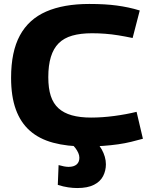

<svg xmlns="http://www.w3.org/2000/svg" viewBox="-20 -730 774 970"><path d="M36 -337Q36 -469 80.5 -551Q125 -633 213 -671.5Q301 -710 431 -710Q473 -710 507 -708Q541 -706 570.5 -702Q600 -698 628.5 -692Q657 -686 686 -677L650 -538Q612 -546 578 -551.5Q544 -557 511 -559.5Q478 -562 445 -562Q387 -562 345 -550Q303 -538 276.5 -511.5Q250 -485 237 -442.5Q224 -400 224 -340Q224 -284 236.5 -245.5Q249 -207 275.5 -183Q302 -159 343 -147.5Q384 -136 440 -136Q496 -136 556.5 -144Q617 -152 670 -165L702 -29Q673 -21 642.5 -13.5Q612 -6 577 -1Q542 4 501 7Q460 10 411 10Q319 10 248.5 -9Q178 -28 131 -69.5Q84 -111 60 -177Q36 -243 36 -337ZM276 104Q290 108 303 110.5Q316 113 326 113Q353 113 367 101Q381 89 381 67Q381 55 375.5 42.5Q370 30 360.5 17.5Q351 5 338 -6H471Q484 7 494 25Q504 43 509.5 62Q515 81 515 100Q515 132 501 159.5Q487 187 455 203.5Q423 220 370 220Q349 220 324.5 216.5Q300 213 272 204Z"/></svg>

Font: Georama SemiExpanded
Style: Bold
Weight: 700
Width: 6
Designer: Jean-Baptiste Levee
Foundry: Production Type
Version: Version 1.001